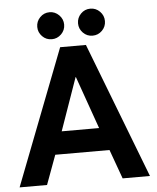

<svg xmlns="http://www.w3.org/2000/svg" viewBox="-57 -882 762 931"><g transform="rotate(-5 324.0 -417.0)"><path d="M255.5 -660H381L635 0H502L450.5 -142.5H186.5L134 0H0.5ZM227.5 -253H409.5L319 -509H317.5ZM417.5 -702Q390 -702 371 -721.5Q352 -741 352 -767.5Q352 -794.5 371 -814Q390 -833.5 417.5 -833.5Q444.5 -833.5 463.8 -814Q483 -794.5 483 -767.5Q483 -740.5 463.8 -721.2Q444.5 -702 417.5 -702ZM219 -702Q191.5 -702 172.5 -721.5Q153.5 -741 153.5 -767.5Q153.5 -794.5 172.5 -814Q191.5 -833.5 219 -833.5Q245.5 -833.5 265 -814Q284.5 -794.5 284.5 -767.5Q284.5 -740.5 265 -721.2Q245.5 -702 219 -702Z"/></g></svg>

Font: League Spartan Thin SemiBold
Style: Regular
Weight: 600
Version: Version 2.002